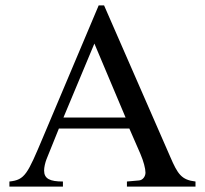

<svg xmlns="http://www.w3.org/2000/svg" viewBox="-20 -694 762 714"><path d="M707 0V-19C655 -25 641 -46 613 -111L367 -674H347L141 -186C82 -46 73 -25 15 -19V0H214V-19C166 -19 144 -29 144 -60C144 -72 148 -89 153 -102L199 -216H461L502 -122C514 -94 521 -67 521 -52C521 -38 511 -24 497 -23L452 -19V0ZM447 -257H216L331 -532Z"/></svg>

Font: STIXGeneral
Style: Regular
Weight: 400
Designer: MicroPress Inc., with final additions and corrections provided by Coen Hoffman, Elsevier (retired)
Version: Version 1.1.0